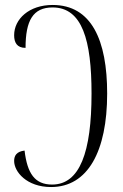

<svg xmlns="http://www.w3.org/2000/svg" viewBox="-20 -744 496 774"><path d="M186 10C334 10 412 -134 412 -367C412 -582 349 -724 192 -724C97 -724 37 -667 37 -602C37 -573 48 -551 83 -551C83 -661 113 -714 192 -714C312 -714 349 -581 349 -367C349 -131 302 0 190 0C120 0 90 -45 79 -137C47 -133 37 -117 37 -95C37 -52 87 10 186 10Z"/></svg>

Font: Noto Serif Display ExtraCondensed Light
Style: Regular
Weight: 300
Width: 2
Designer: Monotype Design Team
Foundry: Monotype Imaging Inc.
Version: Version 2.009